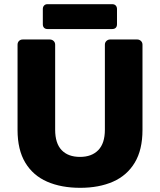

<svg xmlns="http://www.w3.org/2000/svg" viewBox="-20 -889 765 919"><path d="M364 10Q273 10 205.5 -19.5Q138 -49 101 -110.5Q64 -172 64 -267V-675Q64 -686 71 -693Q78 -700 89 -700H218Q229 -700 236.5 -693Q244 -686 244 -675V-268Q244 -203 275 -170.5Q306 -138 363 -138Q419 -138 450.5 -170.5Q482 -203 482 -268V-675Q482 -686 489.5 -693Q497 -700 507 -700H637Q647 -700 654.5 -693Q662 -686 662 -675V-267Q662 -172 625 -110.5Q588 -49 521 -19.5Q454 10 364 10ZM207 -750Q197 -750 191 -756Q185 -762 185 -773V-846Q185 -856 191 -862.5Q197 -869 207 -869H517Q528 -869 534 -862.5Q540 -856 540 -846V-773Q540 -762 534 -756Q528 -750 517 -750Z"/></svg>

Font: DVN-Rubik
Style: Bold
Weight: 700
Designer: Hubert and Fischer
Foundry: Hubert & Fischer
Version: Version 2.102